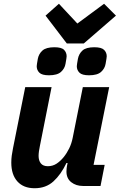

<svg xmlns="http://www.w3.org/2000/svg" viewBox="-20 -988 636 1020"><path d="M114 -525H254L192 -213Q189 -199 187 -185Q185 -171 185 -160Q185 -135 197 -120Q209 -105 234 -105Q260 -105 280.5 -118.5Q301 -132 318 -153Q335 -174 347.5 -199.5Q360 -225 366 -255L420 -525H560L477 -112H536L514 0H421Q384 0 358.5 -20Q333 -40 333 -77Q333 -85 334 -94Q335 -103 336 -107L339 -122H333Q304 -61 264 -24.5Q224 12 164 12Q105 12 72.5 -24Q40 -60 40 -124Q40 -144 42.5 -162Q45 -180 49 -200ZM425 -757H335L222 -905L293 -968L391 -863L533 -968L596 -905ZM240 -588Q203 -588 189 -602Q175 -616 175 -636Q175 -641 176.5 -649.5Q178 -658 181 -676Q186 -702 205.5 -719.5Q225 -737 269 -737Q307 -737 320.5 -723Q334 -709 334 -689Q334 -684 332.5 -675.5Q331 -667 328 -649Q324 -624 304 -606Q284 -588 240 -588ZM453 -588Q416 -588 402 -602Q388 -616 388 -636Q388 -641 389.5 -649.5Q391 -658 394 -676Q399 -702 418 -719.5Q437 -737 481 -737Q519 -737 533 -723Q547 -709 547 -689Q547 -684 545.5 -675.5Q544 -667 541 -649Q537 -624 517 -606Q497 -588 453 -588Z"/></svg>

Font: IBM Plex Sans
Style: Italic
Weight: 400
Italic angle: -11.31°
Designer: Mike Abbink, Paul van der Laan, Pieter van Rosmalen
Foundry: Bold Monday
Version: Version 3.201